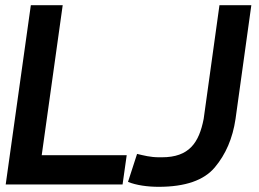

<svg xmlns="http://www.w3.org/2000/svg" viewBox="-20 -712 1001 741"><path d="M605 -105H594C560 -105 535 -112 509 -118L474 -10C506 3 550 9 592 9C695 9 767 -16 809 -66C851 -116 878 -178 889 -253L950 -692H827L766 -253C748 -161 710 -105 605 -105ZM99 -692 2 0H453L469 -113H141L222 -692Z"/></svg>

Font: Cantarell
Style: BoldOblique
Weight: 700
Italic angle: -8°
Designer: Dave Crossland
Version: Version 0.024